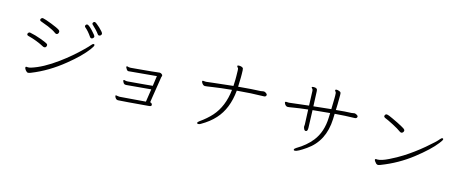

<svg xmlns="http://www.w3.org/2000/svg" viewBox="-43 -1417 5086 2116"><g transform="rotate(15 2500.0 -359.0)"><path d="M910 -635Q879 -678 826 -726Q821 -730 821 -737.5Q821 -745 827.5 -752Q834 -759 841.5 -759Q849 -759 866 -746Q883 -733 903 -714.5Q923 -696 937.5 -679Q952 -662 952 -653Q952 -644 944 -635.5Q936 -627 925.5 -627Q915 -627 910 -635ZM879 -600Q879 -593 870.5 -584Q862 -575 852.5 -575Q843 -575 836 -583Q795 -644 754 -677Q749 -682 749 -689.5Q749 -697 755.5 -704Q762 -711 770 -711Q786 -711 832.5 -662.5Q879 -614 879 -600ZM279 -652Q307 -647 380.5 -618.5Q454 -590 480 -572Q491 -564 491 -552Q491 -540 484 -531Q477 -522 468.5 -522Q460 -522 452 -527Q415 -555 355 -579.5Q295 -604 274.5 -610Q254 -616 254 -629Q254 -637 261.5 -644.5Q269 -652 279 -652ZM258 -86H263Q270 -86 276.5 -87.5Q283 -89 292 -91Q423 -131 582 -248Q705 -338 810 -442Q852 -483 867 -502Q882 -521 893 -521Q904 -521 904 -509Q904 -497 875 -458Q803 -362 664 -250Q495 -111 306 -36Q287 -28 274.5 -28Q262 -28 247 -46Q232 -64 232 -76Q232 -88 243.5 -87Q255 -86 258 -86ZM182 -462Q248 -449 309.5 -426Q371 -403 386 -394Q400 -387 400 -374.5Q400 -362 393 -354Q386 -346 377 -346Q368 -346 362 -349Q274 -396 175 -421Q158 -425 158 -439Q158 -447 165 -454.5Q172 -462 182 -462Z M1311 -380Q1316 -380 1324 -377Q1332 -374 1346 -374H1355Q1381 -377 1424 -380Q1619 -397 1678 -405Q1689 -405 1700.5 -397Q1712 -389 1712 -380Q1712 -371 1707 -364Q1703 -340 1697 -300Q1691 -260 1683.5 -215Q1676 -170 1670 -129.5Q1664 -89 1660 -63Q1683 -58 1685 -39V-37Q1685 -27 1676.5 -23.5Q1668 -20 1652.5 -19Q1637 -18 1605 -15Q1573 -12 1533 -9Q1493 -6 1432 -0.5Q1371 5 1327 7L1310 8Q1297 8 1288 -1Q1279 -10 1275 -20Q1271 -30 1271 -32Q1271 -39 1279 -39Q1284 -39 1292 -36.5Q1300 -34 1314 -34H1322L1613 -57L1635 -203L1356 -178H1348Q1334 -178 1325 -189Q1312 -210 1312 -216.5Q1312 -223 1315 -224L1319 -225Q1323 -225 1328 -224Q1338 -220 1348 -220H1361Q1465 -228 1546.5 -236Q1628 -244 1641 -245L1657 -360L1361 -333L1342 -331Q1327 -331 1319 -344Q1318 -346 1311.5 -356Q1305 -366 1305 -371.5Q1305 -377 1311 -380Z M2161 -442 2188 -440Q2193 -440 2198 -440Q2203 -440 2279 -449.5Q2355 -459 2500 -474Q2503 -518 2503 -544V-587Q2503 -670 2498 -676Q2484 -689 2484 -697V-699Q2487 -706 2502.5 -706Q2518 -706 2531.5 -701.5Q2545 -697 2550 -689Q2555 -679 2555 -621V-582Q2555 -529 2552 -479Q2714 -494 2807 -497Q2815 -498 2823 -500Q2831 -502 2839 -502H2842Q2853 -501 2866.5 -491.5Q2880 -482 2880 -473Q2880 -464 2873.5 -457Q2867 -450 2855 -450Q2710 -448 2549 -433Q2529 -223 2415 -98Q2355 -31 2259 24Q2246 32 2232.5 32Q2219 32 2219 22.5Q2219 13 2238 -1Q2314 -54 2368 -114Q2475 -234 2496 -428Q2363 -415 2285.5 -403Q2208 -391 2195.5 -391Q2183 -391 2173 -400.5Q2163 -410 2158 -420Q2153 -430 2153 -433Q2153 -442 2161 -442Z M3834 -523 3867 -528H3870Q3879 -527 3894 -519Q3909 -511 3909 -501Q3909 -491 3902 -484.5Q3895 -478 3883 -478Q3776 -476 3657 -466Q3655 -428 3655 -405Q3645 -151 3460 -24Q3367 41 3338 41Q3324 41 3324 32Q3324 20 3346 7Q3450 -54 3514 -135Q3600 -244 3605 -409Q3605 -429 3607 -461Q3537 -455 3411 -442L3418 -242V-238Q3418 -200 3398 -200Q3380 -200 3372 -227Q3369 -237 3368 -239L3370 -268Q3370 -292 3363 -436Q3257 -424 3203 -414.5Q3149 -405 3136 -405Q3123 -405 3113 -414.5Q3103 -424 3099 -434L3095 -444Q3095 -455 3108 -455L3131 -454H3140L3361 -480L3355 -645Q3355 -662 3346 -670Q3337 -678 3337 -682Q3337 -691 3359.5 -691Q3382 -691 3392 -683Q3402 -675 3402 -655Q3408 -524 3409 -485L3608 -506Q3611 -608 3611 -630V-660Q3611 -670 3610 -677V-683Q3610 -697 3602.5 -704.5Q3595 -712 3595 -718L3596 -722Q3598 -728 3610.5 -728Q3623 -728 3639 -722Q3655 -716 3658.5 -709Q3662 -702 3662 -680V-659Q3662 -570 3659 -510Q3764 -521 3834 -523Z M4401 -462Q4369 -486 4304.5 -519.5Q4240 -553 4206 -566Q4192 -572 4192 -583Q4192 -594 4198.5 -601Q4205 -608 4214 -608Q4223 -608 4244 -600Q4272 -589 4352 -550Q4414 -518 4430 -507Q4446 -496 4446 -484.5Q4446 -473 4437.5 -464Q4429 -455 4420 -455Q4411 -455 4401 -462ZM4227 -102 4242 -101Q4286 -101 4367.5 -141Q4449 -181 4510 -220Q4619 -289 4721.5 -375.5Q4824 -462 4851 -497Q4864 -513 4874.5 -513Q4885 -513 4885 -502.5Q4885 -492 4856 -455Q4787 -365 4633 -245Q4479 -125 4292 -53Q4271 -45 4262 -45Q4253 -45 4241 -54Q4216 -83 4216 -89Q4216 -102 4227 -102Z"/></g></svg>

Font: ToneOZ-Pinyin-WenKai-Light
Style: Light
Weight: 300
Designer: Fontworks Inc.
Foundry: ToneOZ
Version: Version 0.240331